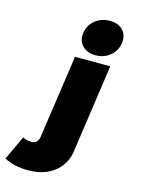

<svg xmlns="http://www.w3.org/2000/svg" viewBox="-373 -898 867 1183"><g transform="rotate(15 61.0 -307.0)"><path d="M-226.1 168.9 -153.8 15.1Q-125.5 28.8 -101.1 28.8Q-80.1 29.8 -66.9 17.8Q-53.7 5.9 -50.8 -17.1L25.9 -546.9H251L169.9 17.1Q157.2 103.5 91.1 153.8Q24.9 204.1 -74.2 203.1Q-163.6 203.1 -226.1 168.9ZM176.8 -816.9Q231.4 -816.9 261 -785.2Q290.5 -753.4 283.2 -703.1Q275.9 -652.8 237.3 -620.8Q198.7 -588.9 144 -588.9Q90.3 -588.9 60.1 -620.8Q29.8 -652.8 37.1 -703.1Q44.4 -753.4 83.7 -785.2Q123 -816.9 176.8 -816.9Z"/></g></svg>

Font: Trueno Black
Style: Italic
Weight: 900
Designer: Julieta Ulanovsky
Foundry: Julieta Ulanovsky
Version: Version 3.001b | FøM Fix